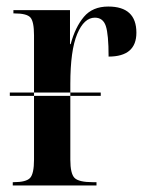

<svg xmlns="http://www.w3.org/2000/svg" viewBox="-20 -567 449 587"><path d="M10 -274V-284H288V-274ZM19 0H275V-10H264Q221 -10 208 -23Q195 -36 195 -79V-310Q195 -413 216 -463Q237 -513 270 -513Q295 -513 303.5 -487.5Q312 -462 312 -394Q397 -394 397 -467Q397 -547 311 -547Q263 -547 236.5 -515.5Q210 -484 196 -432H194V-536H21V-526H24Q62 -526 73 -513.5Q84 -501 84 -459V-79Q84 -36 72 -23Q60 -10 21 -10H19Z"/></svg>

Font: Noto Serif Display Condensed Semi
Style: Regular
Weight: 600
Width: 3
Designer: Monotype Design Team
Foundry: Monotype Imaging Inc.
Version: Version 1.900